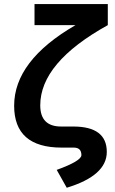

<svg xmlns="http://www.w3.org/2000/svg" viewBox="-20 -718 557 934"><path d="M147.9 -698.2H504.4V-595.7Q175.8 -413.6 175.8 -205.6Q175.8 -102.5 277.3 -102.5H336.4Q499.5 -102.5 499.5 21Q499.5 136.2 304.7 195.3L255.9 108.4Q376 64.9 376 36.6Q376 0 338.9 0H279.8Q48.8 0 48.8 -203.6Q48.8 -422.9 347.2 -595.7H147.9Z"/></svg>

Font: Voltera
Style: Bold
Weight: 700
Designer: Bernd Montag
Version: Version 1.301